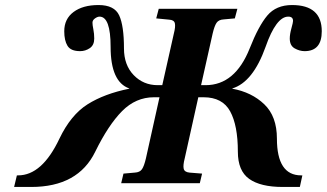

<svg xmlns="http://www.w3.org/2000/svg" viewBox="-20 -727 1297 762"><path d="M36 15 47 -31H52Q147 -31 216 -177Q261 -271 327.5 -313Q394 -355 493 -375V-376Q419 -402 419 -541Q419 -661 375 -661Q367 -661 357 -654Q347 -647 347 -637Q347 -628 350.5 -610.5Q354 -593 354 -574Q354 -548 336.5 -536Q319 -524 298 -524Q261 -524 248 -545Q235 -566 235 -603Q235 -652 272 -679.5Q309 -707 371 -707Q434 -707 453 -666Q472 -625 472 -535Q472 -469 510.5 -429Q549 -389 606 -389H624L670 -594Q677 -621 674 -634.5Q671 -648 651 -649L600 -654L610 -692H922L912 -654L868 -650Q848 -649 839.5 -636.5Q831 -624 824 -594L778 -389H796Q913 -389 971 -535Q1006 -624 1041 -665.5Q1076 -707 1139 -707Q1257 -707 1257 -603Q1257 -524 1189 -524Q1169 -524 1149.5 -535Q1130 -546 1130 -574Q1130 -591 1136.5 -614.5Q1143 -638 1143 -644Q1143 -661 1124 -661Q1076 -661 1034 -541Q984 -401 902 -376V-375Q979 -361 1029 -313Q1079 -265 1079 -177Q1079 -31 1175 -31H1180L1170 15H1102Q1014 15 969 -17Q924 -49 924 -125Q924 -229 893.5 -285Q863 -341 788 -341H767L713 -98Q706 -71 709 -57.5Q712 -44 732 -42L782 -38L773 0H461L470 -38L515 -42Q535 -43 543.5 -55.5Q552 -68 559 -98L613 -341H591Q519 -341 464.5 -286Q410 -231 358 -125Q290 15 104 15Z"/></svg>

Font: Heuristica
Style: Bold Italic
Weight: 700
Italic angle: -13°
Version: Version 1.0.2